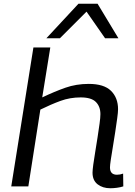

<svg xmlns="http://www.w3.org/2000/svg" viewBox="-20 -993 717 1023"><path d="M566 -101Q566 -62 603 -62Q620 -62 636 -68L637 0Q622 5 603 7.5Q584 10 568 10Q527 10 500 -11Q473 -32 473 -73Q473 -86 477 -116Q481 -146 487.5 -184.5Q494 -223 500 -262.5Q506 -302 510.5 -334.5Q515 -367 515 -385Q515 -425 491 -449.5Q467 -474 410 -474Q353 -474 302.5 -455.5Q252 -437 195 -409L131 0H40L158 -740H248L205 -474Q270 -505 328 -525.5Q386 -546 453 -546Q534 -546 571.5 -509Q609 -472 609 -411Q609 -395 604.5 -362.5Q600 -330 594 -290Q588 -250 581.5 -211.5Q575 -173 570.5 -143Q566 -113 566 -101ZM227 -789 398 -973H500L611 -789H540L441 -931L299 -789Z"/></svg>

Font: Georama Extended
Style: Italic
Weight: 400
Width: 7
Italic angle: -9°
Designer: Jean-Baptiste Levee
Foundry: Production Type
Version: Version 1.000